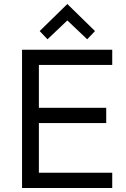

<svg xmlns="http://www.w3.org/2000/svg" viewBox="-20 -938 630 958"><path d="M90 0V-690H540V-614H174V-400H510V-324H174V-76H540V0ZM178 -783 316 -918 454 -783 415 -742 316 -836 217 -742Z"/></svg>

Font: Oxanium ExtraLight
Style: Regular
Weight: 400
Version: Version 2.000